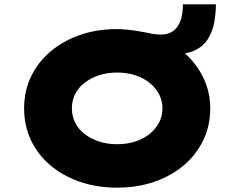

<svg xmlns="http://www.w3.org/2000/svg" viewBox="-20 -854 1079 884"><path d="M519 10Q425 10 346.5 -17.5Q268 -45 210.5 -94Q153 -143 122 -210Q91 -277 91 -355Q91 -434 122.5 -500.5Q154 -567 211.5 -616Q269 -665 347 -692.5Q425 -720 519 -720Q538 -720 564.5 -717.5Q591 -715 620 -710Q645 -706 670.5 -700.5Q696 -695 722 -695Q753 -695 775 -709.5Q797 -724 809.5 -754.5Q822 -785 822 -834H974Q974 -791 966 -749Q958 -707 936.5 -673.5Q915 -640 876 -621.5Q837 -603 775 -606L812 -625Q854 -592 884.5 -549.5Q915 -507 931.5 -458.5Q948 -410 948 -355Q948 -276 916.5 -209.5Q885 -143 827.5 -94Q770 -45 692 -17.5Q614 10 519 10ZM519 -190Q565 -190 603 -202.5Q641 -215 669 -237.5Q697 -260 712.5 -290Q728 -320 728 -355Q728 -390 712.5 -420Q697 -450 669 -472.5Q641 -495 603 -507.5Q565 -520 519 -520Q474 -520 436 -507.5Q398 -495 369.5 -473Q341 -451 326 -421Q311 -391 311 -355Q311 -320 326 -289.5Q341 -259 369.5 -237Q398 -215 436 -202.5Q474 -190 519 -190Z"/></svg>

Font: Lexend Mega Black
Style: Regular
Weight: 900
Version: Version 1.007